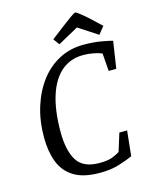

<svg xmlns="http://www.w3.org/2000/svg" viewBox="-125 -914 792 1006"><g transform="rotate(-15 271.5 -411.5)"><path d="M291.6 11Q201.7 11 150.2 -20.9Q98.7 -52.9 76.7 -110.4Q54.8 -168 54.8 -244Q54.8 -334 78.8 -409.9Q102.9 -485.8 145.9 -542.1Q188.9 -598.3 248.5 -629.1Q308.1 -660 378.3 -660Q433.7 -660 473.6 -652.9Q513.5 -645.9 536 -640L513.7 -493.3H472.4L465.2 -589.5Q452.5 -595.9 423.5 -602.1Q394.5 -608.2 365 -608.2Q295 -608.2 246.2 -566.7Q197.4 -525.1 171.8 -445.1Q146.1 -365.2 146.1 -249.7Q146.1 -149 179.8 -94.3Q213.5 -39.5 301.8 -39.5Q350 -39.5 376.1 -50.9Q402.3 -62.3 412.4 -69.3L442.9 -166.9H485L470.7 -30.8Q444.8 -18.7 398.1 -3.8Q351.4 11 291.6 11ZM474.5 -688.6 370.4 -756.2 259.2 -694.8 234.9 -728.1 309.4 -785.2Q338.2 -806.7 352.2 -816.9Q366.2 -827 372.6 -830.6Q378.9 -834.2 381.4 -834.2Q386.6 -834.2 399.8 -823.9Q413.1 -813.7 427.2 -801.9Q441.3 -790.1 446.8 -784.7L506.7 -728.8Z"/></g></svg>

Font: Faustina Light
Style: Italic
Weight: 300
Italic angle: -8°
Designer: Alfonso Garcia
Foundry: http://www.omnibus-type.com
Version: Version 1.200